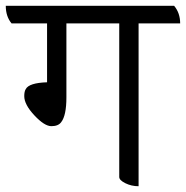

<svg xmlns="http://www.w3.org/2000/svg" viewBox="-50 -625 644 665"><path d="M574 -544H430V20Q405 20 384 9.5Q363 -1 363 -12V-544H180V-288Q180 -225 162 -202Q152 -188 128 -188Q104 -188 69 -225.5Q34 -263 34 -292Q34 -308 39 -316Q50 -338 113 -340V-544H-10Q-30 -568 -30 -605H553Q574 -580 574 -544Z"/></svg>

Font: Karma
Style: Regular
Weight: 400
Designer: Joana Correia
Foundry: Indian Type Foundry
Version: Version 1.202;PS 1.0;hotconv 1.0.78;makeotf.lib2.5.61930; tt